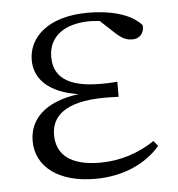

<svg xmlns="http://www.w3.org/2000/svg" viewBox="-44 -568 580 624"><g transform="rotate(-5 245.5 -256.0)"><path d="M242 14C336 14 410 -22 455 -75L441 -92C389 -57 328 -37 263 -37C168 -37 121 -74 121 -140C121 -197 162 -246 296 -246C307 -246 316 -246 341 -245V-294C317 -292 302 -292 286 -292C174 -292 134 -332 134 -393C134 -456 181 -498 271 -498L301 -496L345 -455C369 -433 382 -427 403 -427C425 -427 442 -444 439 -470C405 -510 334 -526 266 -526C134 -526 70 -462 70 -388C70 -328 114 -280 212 -265C98 -250 50 -194 50 -126C50 -40 126 14 242 14Z"/></g></svg>

Font: Noto Serif SC Light
Style: Regular
Weight: 300
Designer: Ryoko NISHIZUKA 西塚涼子 (kana & ideographs); Frank Grießhammer (Latin, Greek & Cyrillic); Wenlong ZHANG 张文龙 (bopomofo); San
Foundry: Adobe
Version: Version 2.001;hotconv 1.1.0;makeotfexe 2.6.0